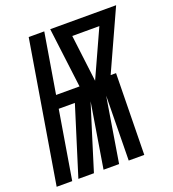

<svg xmlns="http://www.w3.org/2000/svg" viewBox="-162 -837 845 939"><g transform="rotate(-20 260.5 -367.5)"><path d="M-28 0 94 -735H175L123 -423H245L206 -735H549L407 -423H435L428 0H347L352 -336L297 0H216L271 -336L221 -177L166 0H85L196 -355H112L53 0ZM326 -423 437 -667H296Z"/></g></svg>

Font: Iosevka SS04 Extrabold
Style: Italic
Weight: 800
Italic angle: -9°
Monospace: yes
Designer: Belleve Invis
Foundry: Belleve Invis
Version: Version 19.0.0; ttfautohint (v1.8.4)